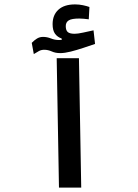

<svg xmlns="http://www.w3.org/2000/svg" viewBox="-20 -848 626 868"><path d="M246.6 0 236.3 -585H336.9L347.2 0ZM132.8 -603.5 123.5 -654.3Q134.8 -666 147 -673.6Q159.2 -681.2 174.8 -681.2Q192.4 -681.2 210 -674.3Q227.5 -667 247.6 -667Q254.4 -667 259.3 -668L258.8 -673.8Q239.3 -680.7 228.5 -695.8Q217.8 -710.9 217.8 -738.8Q217.8 -780.3 244.1 -804.2Q270.5 -828.1 319.3 -828.1Q337.4 -828.1 354.7 -824.5Q372.1 -820.8 384.3 -816.4L381.3 -760.7Q370.1 -762.2 358.4 -763.2Q346.7 -764.2 338.4 -764.2Q304.2 -764.2 290.8 -755.9Q277.3 -747.6 277.3 -730Q277.3 -711.4 286.1 -703.4Q294.9 -695.3 317.4 -695.3Q331.5 -695.3 356 -700.7Q380.4 -706.1 402.8 -710.9L409.7 -649.4Q384.8 -641.1 356 -631.3Q326.7 -621.6 299.6 -614.7Q272.5 -607.9 252.4 -607.9Q230 -607.9 213.4 -615.7Q196.8 -623 180.2 -623Q166.5 -623 156 -617.2Q145.5 -611.3 132.8 -603.5Z"/></svg>

Font: CaskaydiaMono NF
Style: Regular
Weight: 400
Designer: Aaron Bell
Foundry: Saja Typeworks
Version: Version 2111.001; ttfautohint (v1.8.4);Nerd Fonts 3.1.1